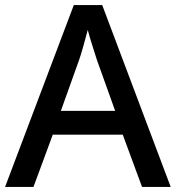

<svg xmlns="http://www.w3.org/2000/svg" viewBox="-20 -737 694 757"><path d="M540 0 464 -206H188L112 0H0L271 -717H383L653 0ZM362 -501Q359 -512 351.5 -534Q344 -556 337 -580Q330 -604 326 -619Q318 -588 308 -553Q298 -518 292 -501L220 -300H434Z"/></svg>

Font: Noto Sans Sinhala UI Medium
Style: Regular
Weight: 500
Designer: Jelle Bosma - Monotype Design Team
Foundry: Monotype Imaging Inc.
Version: Version 2.006; ttfautohint (v1.8.4.7-5d5b)